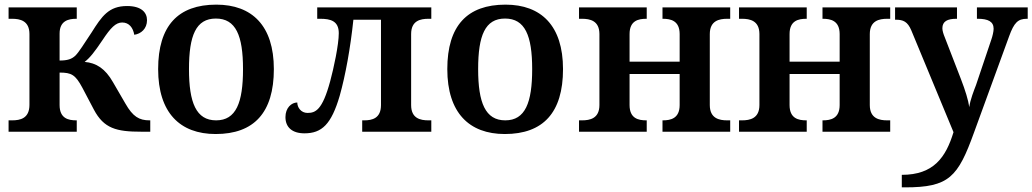

<svg xmlns="http://www.w3.org/2000/svg" viewBox="-20 -568 4452 828"><path d="M17 0H311V-49H309C275 -49 237 -57 237 -115V-255C288 -255 305 -246 335 -190L385 -95C428 -14 482 0 589 0H628V-49H625C580 -49 553 -65 521 -121L467 -214C434 -272 395 -297 345 -301C368 -319 387 -343 422 -395C457 -448 479 -471 507 -471C537 -471 554 -448 559 -418C588 -422 614 -444 614 -481C614 -514 590 -542 528 -542C449 -542 419 -498 375 -428C341 -377 321 -344 305 -328C289 -313 271 -307 237 -307V-423C237 -479 276 -487 309 -487H311V-536H17V-487H32C66 -487 107 -479 107 -421V-116C107 -57 67 -49 32 -49H17Z M910 10C1075 10 1161 -82 1161 -270C1161 -457 1067 -548 913 -548C748 -548 662 -457 662 -270C662 -82 756 10 910 10ZM912 -49C826 -49 795 -125 795 -270C795 -415 825 -488 911 -488C997 -488 1028 -415 1028 -270C1028 -125 998 -49 912 -49Z M1293 7C1368 7 1409 -32 1445 -155C1470 -244 1491 -360 1504 -483H1623V-115C1623 -57 1584 -49 1551 -49H1542V0H1840V-49H1828C1793 -49 1753 -57 1753 -115V-421C1753 -479 1793 -487 1828 -487H1840V-536H1348V-487H1361C1405 -487 1441 -478 1441 -425C1441 -375 1419 -273 1404 -218C1370 -92 1340 -81 1306 -81C1278 -81 1262 -105 1262 -126C1237 -126 1211 -103 1211 -63C1211 -19 1240 7 1293 7Z M2157 10C2322 10 2408 -82 2408 -270C2408 -457 2314 -548 2160 -548C1995 -548 1909 -457 1909 -270C1909 -82 2003 10 2157 10ZM2159 -49C2073 -49 2042 -125 2042 -270C2042 -415 2072 -488 2158 -488C2244 -488 2275 -415 2275 -270C2275 -125 2245 -49 2159 -49Z M2477 0H2769V-49H2767C2733 -49 2695 -57 2695 -115V-249H2911V-115C2911 -57 2872 -49 2839 -49H2837V0H3129V-49H3116C3082 -49 3041 -57 3041 -115V-421C3041 -479 3082 -487 3116 -487H3129V-536H2837V-487H2839C2872 -487 2911 -479 2911 -421V-302H2695V-421C2695 -479 2733 -487 2767 -487H2769V-536H2477V-487H2490C2524 -487 2565 -479 2565 -421V-115C2565 -57 2524 -49 2490 -49H2477Z M3167 0H3459V-49H3457C3423 -49 3385 -57 3385 -115V-249H3601V-115C3601 -57 3562 -49 3529 -49H3527V0H3819V-49H3806C3772 -49 3731 -57 3731 -115V-421C3731 -479 3772 -487 3806 -487H3819V-536H3527V-487H3529C3562 -487 3601 -479 3601 -421V-302H3385V-421C3385 -479 3423 -487 3457 -487H3459V-536H3167V-487H3180C3214 -487 3255 -479 3255 -421V-115C3255 -57 3214 -49 3180 -49H3167Z M3869 240H3883C4073 240 4111 196 4181 2L4332 -412C4353 -470 4370 -487 4408 -487H4412V-536H4193V-487H4197C4241 -487 4265 -475 4265 -444C4265 -432 4260 -411 4255 -397L4189 -201C4181 -180 4164 -138 4160 -106C4156 -135 4143 -178 4124 -227L4054 -408C4049 -420 4044 -435 4044 -446C4044 -476 4066 -487 4104 -487H4107V-536H3840V-483H3843C3875 -483 3894 -475 3910 -437L4092 2C4059 110 4007 186 3869 186Z"/></svg>

Font: Noto Serif Semi
Style: Regular
Weight: 600
Designer: Monotype Design Team
Foundry: Monotype Imaging Inc.
Version: Version 1.002